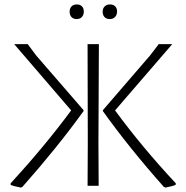

<svg xmlns="http://www.w3.org/2000/svg" viewBox="-20 -838 840 866"><path d="M28 -4V-11Q182 -179 301 -340L44 -639H105L143 -588L357 -341V-337Q237 -171 81 5L74 8Q42 2 28 -4ZM376 -194 375 -639H426L424 -197L425 0H375ZM719 5Q561 -173 444 -337V-341L657 -588L696 -639H757L499 -340Q620 -175 773 -11L772 -4Q758 2 726 8ZM358 -786Q358 -771 349.5 -761.5Q341 -752 326 -752Q311 -752 302.5 -761Q294 -770 294 -785Q294 -800 302.5 -809Q311 -818 327 -818Q341 -818 349.5 -809.5Q358 -801 358 -786ZM508 -786Q508 -771 499 -761.5Q490 -752 475 -752Q460 -752 451.5 -761Q443 -770 443 -785Q443 -800 452 -809Q461 -818 476 -818Q491 -818 499.5 -809.5Q508 -801 508 -786Z"/></svg>

Font: Luna Sans Light
Style: Regular
Weight: 300
Designer: Juan Pablo del Peral
Foundry: Huerta Tipografica
Version: Version 2.001; ttfautohint (v1.5)